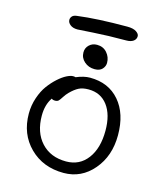

<svg xmlns="http://www.w3.org/2000/svg" viewBox="-119 -883 830 983"><g transform="rotate(15 296.0 -392.0)"><path d="M189.9 -715.8Q165.5 -715.8 151.4 -727.1Q137.2 -738.3 137.2 -752.9Q137.2 -763.2 144.5 -771.7Q151.9 -780.3 168.9 -782.2Q272.9 -795.9 433.1 -795.9Q464.8 -795.9 481 -785.2Q497.1 -774.4 497.1 -762.2Q497.1 -745.6 483.4 -735.8Q469.7 -726.1 445.8 -726.1Q349.1 -726.1 270.8 -720.9Q192.4 -715.8 189.9 -715.8ZM327.1 -542Q294.9 -542 272.5 -561.8Q250 -581.5 250 -610.8Q250 -634.3 266.6 -650.1Q283.2 -666 308.1 -666Q340.8 -666 360.8 -643.1Q380.9 -620.1 380.9 -589.8Q380.9 -571.3 367.4 -556.6Q354 -542 327.1 -542ZM311 12.2Q201.7 12.2 131.3 -57.6Q61 -127.4 61 -235.8Q61 -279.3 74.7 -319.8Q88.4 -360.4 108.9 -388.2Q129.4 -416 153.1 -437.3Q176.8 -458.5 197.3 -468.8Q217.8 -479 231 -479Q238.3 -479 244.1 -477.1Q284.2 -494.1 316.9 -494.1Q415.5 -494.1 473.1 -427.2Q530.8 -360.4 530.8 -246.1Q530.8 -135.7 467.8 -61.8Q404.8 12.2 311 12.2ZM127.9 -243.2Q127.9 -153.8 176.8 -100.8Q225.6 -47.9 308.1 -47.9Q379.4 -47.9 421.1 -103.3Q462.9 -158.7 462.9 -252Q462.9 -336.9 426.3 -385.5Q389.6 -434.1 325.2 -434.1Q293.9 -434.1 273.4 -423.6Q252.9 -413.1 230 -390.1Q217.8 -377.9 208 -362.3Q198.2 -346.7 191.9 -340.3Q185.5 -334 173.8 -334Q160.6 -334 154.8 -339.8Q127.9 -300.8 127.9 -243.2Z"/></g></svg>

Font: Shantell Sans Normal
Style: Regular
Weight: 300
Designer: Stephen Nixon, Anya Danilova, Shantell Martin
Foundry: Arrow Type
Version: Version 1.006;[559af2be0]